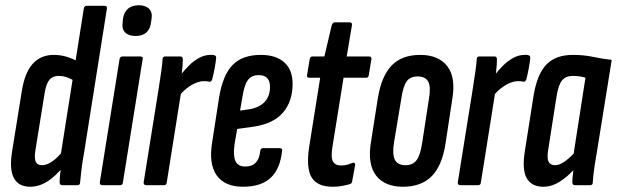

<svg xmlns="http://www.w3.org/2000/svg" viewBox="-20 -705 2349 731"><path d="M95 6Q51 6 33 -27Q15 -60 26 -128L63 -358Q74 -428 104.5 -462Q135 -496 185 -496Q210 -496 233.5 -489Q257 -482 279 -469L267 -395Q249 -406 234 -411Q219 -416 204 -416Q189 -416 178.5 -410Q168 -404 161 -389.5Q154 -375 150 -351L115 -134Q110 -103 116 -89.5Q122 -76 140 -76Q158 -76 179 -90.5Q200 -105 220 -131L224 -74Q191 -33 159.5 -13.5Q128 6 95 6ZM217 0Q207 0 207 -11Q207 -30 210.5 -56Q214 -82 216 -99L211 -114L299 -672Q301 -683 310 -683H378Q389 -683 387 -672L300 -123Q293 -85 290 -57.5Q287 -30 285 -11Q285 0 275 0Z M370 0Q359 0 360 -11L435 -479Q437 -490 446 -490H514Q519 -490 522 -487.5Q525 -485 523 -479L448 -11Q447 0 438 0ZM496 -568Q470 -568 456.5 -581.5Q443 -595 447 -620L448 -633Q452 -659 467.5 -672Q483 -685 508 -685Q534 -685 547.5 -671.5Q561 -658 557 -633L555 -620Q552 -594 537 -581Q522 -568 496 -568Z M537 0Q526 0 527 -11L584 -367Q590 -406 594 -433.5Q598 -461 599 -479Q599 -490 609 -490H667Q676 -490 676 -479Q676 -460 673 -434Q670 -408 668 -391L673 -376L615 -11Q614 0 605 0ZM660 -338 668 -420Q682 -438 699.5 -455.5Q717 -473 738 -484.5Q759 -496 781 -496Q786 -496 790 -496Q794 -496 798 -494Q803 -492 803 -484Q801 -465 797 -444Q793 -423 788 -403Q784 -392 776 -394Q772 -395 768 -395.5Q764 -396 757 -396Q742 -396 725 -389Q708 -382 691.5 -369Q675 -356 660 -338Z M905 6Q835 6 804.5 -38Q774 -82 788 -165L814 -333Q828 -419 865.5 -457.5Q903 -496 973 -496Q1031 -496 1062.5 -467.5Q1094 -439 1094 -386Q1094 -319 1057.5 -276.5Q1021 -234 947 -223L883 -214L873 -156Q867 -112 876.5 -91.5Q886 -71 914 -71Q940 -71 954 -86Q968 -101 971 -131Q972 -141 982 -141H1045Q1056 -141 1054 -131Q1047 -62 1010.5 -28Q974 6 905 6ZM894 -284 930 -289Q969 -296 988.5 -318Q1008 -340 1008 -374Q1008 -419 965 -419Q938 -419 924 -400.5Q910 -382 903 -336Z M1247 6Q1188 6 1166.5 -29.5Q1145 -65 1157 -145L1199 -409H1158Q1147 -409 1149 -419L1159 -479Q1161 -490 1169 -490H1215L1243 -609Q1247 -620 1254 -620H1310Q1322 -620 1320 -609L1300 -490H1385Q1396 -490 1394 -479L1384 -419Q1383 -409 1374 -409H1288L1246 -148Q1239 -106 1247.5 -90.5Q1256 -75 1278 -75Q1292 -75 1302.5 -78Q1313 -81 1323 -85Q1327 -87 1330 -84Q1333 -81 1332 -76L1321 -16Q1321 -7 1312 -4Q1299 0 1282 3Q1265 6 1247 6Z M1514 6Q1445 6 1412 -36.5Q1379 -79 1392 -162L1419 -334Q1433 -417 1472 -456.5Q1511 -496 1580 -496Q1649 -496 1682.5 -453.5Q1716 -411 1702 -328L1676 -157Q1663 -74 1623.5 -34Q1584 6 1514 6ZM1524 -76Q1551 -76 1565.5 -94.5Q1580 -113 1587 -159L1613 -328Q1621 -374 1610.5 -394Q1600 -414 1570 -414Q1542 -414 1528.5 -395.5Q1515 -377 1508 -330L1480 -162Q1473 -117 1483.5 -96.5Q1494 -76 1524 -76Z M1733 0Q1722 0 1723 -11L1780 -367Q1786 -406 1790 -433.5Q1794 -461 1795 -479Q1795 -490 1805 -490H1863Q1872 -490 1872 -479Q1872 -460 1869 -434Q1866 -408 1864 -391L1869 -376L1811 -11Q1810 0 1801 0ZM1856 -338 1864 -420Q1878 -438 1895.5 -455.5Q1913 -473 1934 -484.5Q1955 -496 1977 -496Q1982 -496 1986 -496Q1990 -496 1994 -494Q1999 -492 1999 -484Q1997 -465 1993 -444Q1989 -423 1984 -403Q1980 -392 1972 -394Q1968 -395 1964 -395.5Q1960 -396 1953 -396Q1938 -396 1921 -389Q1904 -382 1887.5 -369Q1871 -356 1856 -338Z M2048 6Q2005 6 1986 -25.5Q1967 -57 1978 -128L2012 -344Q2026 -425 2061.5 -460.5Q2097 -496 2161 -496Q2203 -496 2238 -488.5Q2273 -481 2309 -477L2252 -123Q2245 -84 2241.5 -57Q2238 -30 2237 -11Q2237 0 2227 0H2169Q2159 0 2159 -11Q2159 -20 2160 -32Q2161 -44 2163 -57Q2138 -30 2109 -12Q2080 6 2048 6ZM2094 -76Q2109 -76 2127.5 -88.5Q2146 -101 2164 -120L2209 -409Q2197 -413 2185 -414.5Q2173 -416 2160 -416Q2135 -416 2120.5 -399.5Q2106 -383 2099 -338L2067 -134Q2062 -103 2068.5 -89.5Q2075 -76 2094 -76Z"/></svg>

Font: Sofia Sans Extra Condensed SemiBold
Style: Italic
Weight: 600
Italic angle: -9°
Designer: Botio Nikoltchev, Ani Petrova
Foundry: lettersoup
Version: Version 4.101